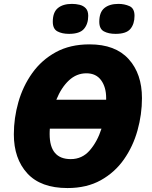

<svg xmlns="http://www.w3.org/2000/svg" viewBox="-20 -952 777 982"><path d="M325.2 9.8Q188.5 9.8 119.6 -65.4Q50.8 -140.6 50.8 -265.1Q50.8 -348.1 74 -429.7Q97.2 -511.2 144.8 -578.1Q192.4 -645 265.4 -685.1Q338.4 -725.1 438 -725.1Q569.8 -725.1 637.9 -649.9Q706.1 -574.7 706.1 -450.2Q706.1 -366.7 683.3 -285.2Q660.6 -203.6 614 -137Q567.4 -70.3 495.6 -30.3Q423.8 9.8 325.2 9.8ZM268.1 -441.9H522.9V-451.2Q522.9 -506.3 497.1 -541.7Q471.2 -577.1 421.9 -577.1Q371.6 -577.1 332.5 -540.8Q293.5 -504.4 268.1 -441.9ZM341.8 -138.2Q400.4 -138.2 439.2 -183.1Q478 -228 499 -293.9H234.9Q234.4 -286.6 234.1 -279.8Q233.9 -272.9 233.9 -266.1Q233.9 -138.2 341.8 -138.2ZM570.8 -778.8Q535.2 -778.8 511.5 -791.5Q487.8 -804.2 487.8 -840.8Q487.8 -889.2 513.7 -910.6Q539.6 -932.1 585.9 -932.1Q616.2 -932.1 642.1 -920.7Q668 -909.2 668 -871.1Q668 -829.6 647 -804.2Q626 -778.8 570.8 -778.8ZM333 -778.8Q297.4 -778.8 273.7 -791.5Q250 -804.2 250 -840.8Q250 -889.2 275.9 -910.6Q301.8 -932.1 348.1 -932.1Q368.2 -932.1 387.2 -927.5Q406.2 -922.9 418.7 -909.7Q431.2 -896.5 431.2 -871.1Q431.2 -829.6 409.4 -804.2Q387.7 -778.8 333 -778.8Z"/></svg>

Font: Open Sans ExtraBold
Style: Italic
Weight: 800
Italic angle: -12°
Designer: Monotype Design Team
Foundry: Monotype Imaging Inc.
Version: Version 3.000; ttfautohint (v1.8.4)